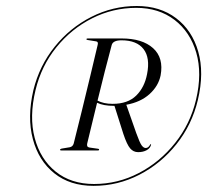

<svg xmlns="http://www.w3.org/2000/svg" viewBox="-20 -758 674 624"><path d="M284 -154Q207.5 -154 156.5 -194.8Q105.5 -235.5 86.8 -306Q68 -376.5 88.5 -465Q108 -544.5 157.8 -606.2Q207.5 -668 277 -703.2Q346.5 -738.5 424.5 -738.5Q500 -738.5 552.2 -699Q604.5 -659.5 624.2 -590.5Q644 -521.5 623 -433Q604 -353 553.8 -289.8Q503.5 -226.5 433.2 -190.2Q363 -154 284 -154ZM285.5 -160Q363 -160 431.5 -195.8Q500 -231.5 549.2 -293.5Q598.5 -355.5 617 -433.5Q637.5 -519.5 617.8 -587Q598 -654.5 547 -693.5Q496 -732.5 423 -732.5Q347 -732.5 279.5 -698.5Q212 -664.5 163.2 -604.2Q114.5 -544 95.5 -465.5Q74.5 -378.5 92.8 -309.5Q111 -240.5 161 -200.2Q211 -160 285.5 -160ZM502 -513Q495 -478.5 466 -452.2Q437 -426 390.5 -417.5L423 -325Q434 -294.5 440.2 -285.8Q446.5 -277 453.5 -277Q462 -277 467.5 -287Q468.5 -289.5 470 -289.5Q471 -289.5 471 -287.5Q468 -276 456.5 -269.8Q445 -263.5 429 -263.5Q413.5 -263.5 403 -275.8Q392.5 -288 381 -322.5L352 -414H350Q316 -414 295.5 -424Q287 -389 278.8 -355.2Q270.5 -321.5 263.5 -292Q260.5 -280 271 -278.5L299 -274.5Q302.5 -274 302 -271.5Q302 -269 299 -269H179Q175 -269 175 -271.5Q175.5 -273.5 180 -275L207 -279.5Q216.5 -281.5 219.5 -291.5Q231.5 -339.5 245.8 -397.2Q260 -455 273.5 -511.5Q287 -568 297.5 -612.5Q300 -622.5 292.5 -623.5L265 -628Q261 -628.5 261 -630.5Q261 -633 264.5 -633H375.5Q442.5 -633 477.5 -601.5Q512.5 -570 502 -513ZM343 -611.5Q332.5 -572.5 320.5 -525.5Q308.5 -478.5 297 -431Q306.5 -426 318.8 -423.2Q331 -420.5 346 -420.5Q395.5 -420.5 422.8 -447.5Q450 -474.5 458 -517.5Q468.5 -570 446.5 -598.5Q424.5 -627 375 -627Q347 -627 343 -611.5Z"/></svg>

Font: Fraunces 144pt S000 Light
Style: Italic
Weight: 300
Italic angle: -16°
Version: Version 1.000; ttfautohint (v1.8.3)